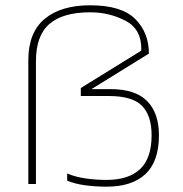

<svg xmlns="http://www.w3.org/2000/svg" viewBox="-20 -688 685 718"><path d="M378.2 10.1Q339.6 10.1 300.1 5.1Q260.6 0 231.2 -12.4V-39.1Q263.8 -25.7 301.7 -20.5Q339.6 -15.2 378.2 -15.2Q460.9 -15.2 503.9 -55.6Q546.9 -96 546.9 -182Q546.9 -256.4 510.6 -292.7Q474.3 -329 386.5 -329H282.2V-358.9L508.3 -498.6Q511 -577.7 450.4 -609.8Q389.7 -642 317.1 -642Q215.5 -642 165 -598.6Q114.4 -555.1 114.4 -459.1V0H85.9V-462.8Q85.9 -566.2 146.8 -617.2Q207.7 -668.2 317.1 -668.2Q434.3 -668.2 485.5 -617.2Q536.8 -566.2 536.8 -487.6L322.2 -354.8H392.5Q486.7 -354.8 530.6 -309.7Q574.4 -264.7 574.4 -182Q574.4 -85 524.4 -37.5Q474.3 10.1 378.2 10.1Z"/></svg>

Font: Arad-FD-VF Thin
Style: Regular
Weight: 100
Designer: Mohammad Darvishi
Version: Version 1.010;September 21, 2024;FontCreator 15.0.0.2992 64-